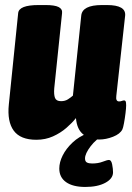

<svg xmlns="http://www.w3.org/2000/svg" viewBox="-20 -545 523 761"><path d="M124 9Q61 9 34.5 -27Q8 -63 15 -131L52 -493Q55 -525 133 -525H161Q197 -525 212.5 -517Q228 -509 226 -493L195 -195Q193 -170 198 -157Q203 -144 222 -144Q238 -144 249.5 -151.5Q261 -159 269 -166L302 -483Q306 -525 384 -525H404Q480 -525 476 -483L441 -165Q438 -143 452 -143Q458 -143 463 -145Q468 -147 472 -147Q476 -147 478 -143.5Q480 -140 480 -127Q480 -117 477.5 -96.5Q475 -76 471.5 -57Q468 -38 465 -32Q456 -14 428 -3Q400 8 373 8Q337 8 311 -11.5Q285 -31 281 -77Q266 -58 243 -38Q220 -18 190 -4.5Q160 9 124 9ZM318 196Q269 196 242 177Q215 158 215 123Q215 98 228.5 71Q242 44 267.5 20Q293 -4 328 -17L392 -10Q361 6 339 35Q317 64 317 83Q317 95 324.5 99Q332 103 345 103Q369 103 387 96Q405 89 412 89Q421 89 424.5 106.5Q428 124 428 138Q428 163 397.5 179.5Q367 196 318 196Z"/></svg>

Font: Asap Condensed Condensed Black
Style: Italic
Weight: 900
Width: 3
Italic angle: -6°
Designer: Pablo Cosgaya
Foundry: Omnibus-Type
Version: Version 3.001; ttfautohint (v1.8.4.7-5d5b)